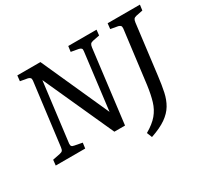

<svg xmlns="http://www.w3.org/2000/svg" viewBox="-143 -777 1198 1123"><g transform="rotate(-30 456.5 -216.0)"><path d="M16 0 20 -37 70 -47Q84 -50 89 -56Q94 -62 96 -78L149 -497Q150 -510 145.5 -515Q141 -520 131 -523L81 -532L85 -569H241L457 -89L442 -86L493 -497Q495 -510 490.5 -515Q486 -520 475 -523L424 -532L429 -569H620L616 -532L570 -523Q557 -520 552 -513.5Q547 -507 545 -492L484 0H412L185 -501L202 -503L148 -72Q147 -60 151.5 -54.5Q156 -49 168 -47L220 -37L215 0ZM913 -569 908 -532 863 -523Q850 -520 845 -513.5Q840 -507 838 -492L796 -155Q789 -97 779.5 -52.5Q770 -8 749.5 26.5Q729 61 690.5 88Q652 115 587 137L573 102Q625 72 652.5 39Q680 6 693 -37.5Q706 -81 714 -140L759 -497Q760 -510 755.5 -515Q751 -520 741 -523L691 -532L695 -569Z"/></g></svg>

Font: Rasa
Style: Italic
Weight: 400
Italic angle: -7.10001°
Designer: Anna Giedrys (Yrsa+Rasa design), David Brezina (Yrsa art-direction, Rasa art-direction, design)
Foundry: Rosetta Type Foundry
Version: Version 2.004